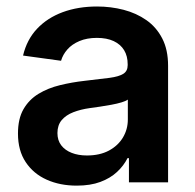

<svg xmlns="http://www.w3.org/2000/svg" viewBox="-20 -564 603 594"><path d="M217.3 10.3Q165.5 10.3 124.5 -8.1Q83.5 -26.4 59.6 -62.3Q35.6 -98.1 35.6 -150.9Q35.6 -196.8 52.7 -226.3Q69.8 -255.9 99.1 -273.7Q128.4 -291.5 165.5 -300.5Q202.6 -309.6 242.2 -314Q290 -319.3 319.1 -323.2Q348.1 -327.1 361.6 -335.7Q375 -344.2 375 -362.3V-365.2Q375 -390.6 364 -408.7Q353 -426.8 331.8 -436.8Q310.5 -446.8 279.8 -446.8Q249 -446.8 225.8 -437Q202.6 -427.2 188.5 -411.1Q174.3 -395 168.9 -376L51.3 -392.1Q63 -441.4 94.7 -475.1Q126.5 -508.8 174.1 -526.4Q221.7 -543.9 280.3 -543.9Q322.8 -543.9 362.3 -533.7Q401.9 -523.4 432.9 -501.7Q463.9 -480 481.9 -445.1Q500 -410.2 500 -360.4V0H378.9V-74.7H374.5Q362.8 -51.3 342 -32Q321.3 -12.7 290.5 -1.2Q259.8 10.3 217.3 10.3ZM249 -83Q288.6 -83 316.9 -98.1Q345.2 -113.3 360.4 -138.7Q375.5 -164.1 375.5 -194.3V-255.9Q369.6 -251.5 356 -247.3Q342.3 -243.2 325 -240Q307.6 -236.8 289.8 -234.1Q272 -231.4 257.3 -229.5Q229.5 -225.6 206.8 -216.8Q184.1 -208 170.9 -192.4Q157.7 -176.8 157.7 -152.3Q157.7 -129.9 169.4 -114.5Q181.2 -99.1 201.7 -91.1Q222.2 -83 249 -83Z"/></svg>

Font: Inter 20pt SemiBold
Style: Regular
Weight: 600
Version: Version 4.001;git-66647c0bb